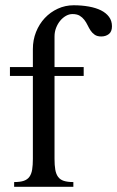

<svg xmlns="http://www.w3.org/2000/svg" viewBox="-20 -716 449 736"><path d="M300.8 -459V-424.8H189V-106.9Q189 -82.5 191.9 -65.7Q194.8 -48.8 202.6 -38.1Q210.4 -27.3 224.6 -22.7Q238.8 -18.1 261.2 -18.1V0H34.2V-18.1Q57.1 -18.1 71.3 -22.9Q85.4 -27.8 93 -38.6Q100.6 -49.3 103.3 -66.2Q106 -83 106 -106.9V-424.8H18.1V-459H106V-527.8Q106 -563 118.2 -593.5Q130.4 -624 151.6 -646.7Q172.9 -669.4 201.4 -682.6Q230 -695.8 262.2 -695.8Q293.5 -695.8 320.6 -690.9Q347.7 -686 367.2 -676.3Q386.7 -666.5 397.9 -651.4Q409.2 -636.2 409.2 -615.2Q409.2 -594.7 397.2 -585.4Q385.3 -576.2 368.2 -576.2Q353 -576.2 343.5 -582.5Q334 -588.9 327.6 -598.4Q321.3 -607.9 315.9 -619.1Q310.5 -630.4 303.2 -639.9Q295.9 -649.4 285.4 -655.8Q274.9 -662.1 257.8 -662.1Q245.1 -662.1 232.9 -655.3Q220.7 -648.4 210.9 -636.7Q201.2 -625 195.1 -609.4Q189 -593.8 189 -576.2V-459Z"/></svg>

Font: YBG Bobotsari
Style: Regular
Weight: 400
Designer: R.S. Wihananto
Foundry: R.S. Wihananto
Version: Version 2.0.1